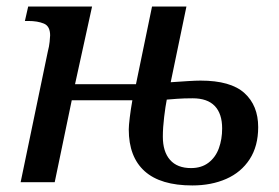

<svg xmlns="http://www.w3.org/2000/svg" viewBox="-20 -556 851 586"><path d="M567 10Q470 10 421.5 -33.5Q373 -77 373 -161Q373 -172 376 -197Q379 -222 384 -250H199L147 0H43L126 -399Q130 -414 131.5 -428.5Q133 -443 133 -448Q133 -476 114 -484Q95 -492 66 -492H56L66 -536H261L209 -299H395L444 -536H549L501 -305Q529 -307 553.5 -308.5Q578 -310 592 -310Q684 -310 726 -272Q768 -234 768 -168Q768 -110 742 -70Q716 -30 670.5 -10Q625 10 567 10ZM563 -43Q595 -43 616.5 -59.5Q638 -76 648 -103.5Q658 -131 658 -164Q658 -209 635.5 -232.5Q613 -256 568 -256Q541 -256 521 -254.5Q501 -253 489 -252Q485 -232 481 -199Q477 -166 477 -139Q477 -93 499 -68Q521 -43 563 -43Z"/></svg>

Font: ET Text
Style: Italic
Weight: 470
Italic angle: -12°
Designer: Monotype Design Team
Foundry: Monotype Imaging Inc.
Version: Version 2.009